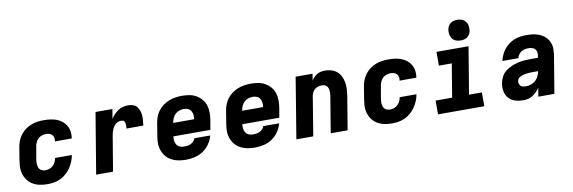

<svg xmlns="http://www.w3.org/2000/svg" viewBox="-54 -1204 4909 1646"><g transform="rotate(-10 2400.0 -381.0)"><path d="M256 8Q231 8 207 5Q183 2 161 -5.5Q139 -13 120 -25.5Q101 -38 86.5 -55.5Q72 -73 62.5 -94Q53 -115 49 -138.5Q45 -162 46.5 -186.5Q48 -211 52 -235L70 -345Q74 -373 84.5 -399.5Q95 -426 112.5 -449.5Q130 -473 154 -491Q178 -509 205 -519.5Q232 -530 259.5 -534Q287 -538 315 -538Q344 -538 372 -534.5Q400 -531 425.5 -521.5Q451 -512 472.5 -495.5Q494 -479 508 -456Q522 -433 526.5 -405Q531 -377 527 -349Q526 -347 526 -345.5Q526 -344 525 -342H380Q380 -342 380 -343Q380 -344 380 -344Q383 -359 380 -374Q377 -389 367.5 -399Q358 -409 344 -413.5Q330 -418 315 -418Q297 -418 278.5 -412Q260 -406 246 -392.5Q232 -379 224.5 -361.5Q217 -344 214 -326L195 -216Q192 -197 192.5 -179Q193 -161 200 -145Q207 -129 222.5 -120.5Q238 -112 256 -112Q273 -112 291 -118Q309 -124 323 -137Q337 -150 345 -167Q353 -184 356 -202H502Q497 -173 486 -146Q475 -119 458 -94Q441 -69 418 -48.5Q395 -28 368 -15Q341 -2 312.5 3Q284 8 256 8Z M678 0 766 -530H913L899 -446Q911 -466 927.5 -483.5Q944 -501 964 -514Q984 -527 1006.5 -532.5Q1029 -538 1051 -538Q1073 -538 1093.5 -531Q1114 -524 1127 -508Q1140 -492 1146.5 -472Q1153 -452 1154.5 -431Q1156 -410 1154 -387.5Q1152 -365 1149 -344H1002Q1003 -352 1004 -360Q1005 -368 1004.5 -376Q1004 -384 1002.5 -391.5Q1001 -399 997 -405.5Q993 -412 986 -415Q979 -418 971 -418Q958 -418 945 -414Q932 -410 921.5 -401Q911 -392 903 -380.5Q895 -369 890 -356.5Q885 -344 881.5 -331.5Q878 -319 876 -306L825 0Z M1461 8Q1437 8 1412.5 5Q1388 2 1365.5 -5.5Q1343 -13 1323.5 -25Q1304 -37 1289 -54.5Q1274 -72 1264 -93Q1254 -114 1249.5 -137.5Q1245 -161 1246.5 -186Q1248 -211 1252 -235L1270 -345Q1274 -373 1284.5 -400Q1295 -427 1313 -450.5Q1331 -474 1356 -491.5Q1381 -509 1408 -519.5Q1435 -530 1463 -534Q1491 -538 1519 -538Q1551 -538 1583 -532.5Q1615 -527 1641.5 -512Q1668 -497 1688 -474Q1708 -451 1718 -421.5Q1728 -392 1728.5 -359.5Q1729 -327 1724 -295L1709 -208H1387Q1384 -189 1386.5 -170Q1389 -151 1398.5 -136Q1408 -121 1425 -113.5Q1442 -106 1461 -106Q1476 -106 1491 -108Q1506 -110 1520 -116.5Q1534 -123 1545.5 -134.5Q1557 -146 1561 -161H1699Q1690 -123 1666.5 -89Q1643 -55 1609.5 -32.5Q1576 -10 1537.5 -1Q1499 8 1461 8ZM1406 -322H1588Q1591 -341 1589 -359.5Q1587 -378 1578 -393.5Q1569 -409 1552 -416.5Q1535 -424 1516 -424Q1497 -424 1477.5 -418Q1458 -412 1442.5 -398Q1427 -384 1418.5 -365Q1410 -346 1406 -327Z M2061 8Q2037 8 2012.5 5Q1988 2 1965.5 -5.5Q1943 -13 1923.5 -25Q1904 -37 1889 -54.5Q1874 -72 1864 -93Q1854 -114 1849.5 -137.5Q1845 -161 1846.5 -186Q1848 -211 1852 -235L1870 -345Q1874 -373 1884.5 -400Q1895 -427 1913 -450.5Q1931 -474 1956 -491.5Q1981 -509 2008 -519.5Q2035 -530 2063 -534Q2091 -538 2119 -538Q2151 -538 2183 -532.5Q2215 -527 2241.5 -512Q2268 -497 2288 -474Q2308 -451 2318 -421.5Q2328 -392 2328.5 -359.5Q2329 -327 2324 -295L2309 -208H1987Q1984 -189 1986.5 -170Q1989 -151 1998.5 -136Q2008 -121 2025 -113.5Q2042 -106 2061 -106Q2076 -106 2091 -108Q2106 -110 2120 -116.5Q2134 -123 2145.5 -134.5Q2157 -146 2161 -161H2299Q2290 -123 2266.5 -89Q2243 -55 2209.5 -32.5Q2176 -10 2137.5 -1Q2099 8 2061 8ZM2006 -322H2188Q2191 -341 2189 -359.5Q2187 -378 2178 -393.5Q2169 -409 2152 -416.5Q2135 -424 2116 -424Q2097 -424 2077.5 -418Q2058 -412 2042.5 -398Q2027 -384 2018.5 -365Q2010 -346 2006 -327Z M2421 0 2508 -530H2655L2646 -473Q2656 -488 2669 -501Q2682 -514 2698 -523Q2714 -532 2731 -535Q2748 -538 2765 -538Q2794 -538 2821 -529.5Q2848 -521 2868.5 -503.5Q2889 -486 2901 -461Q2913 -436 2918 -409Q2923 -382 2921.5 -353Q2920 -324 2916 -295L2867 0H2720L2772 -314Q2774 -326 2774.5 -338Q2775 -350 2774 -361.5Q2773 -373 2769 -384Q2765 -395 2757.5 -403Q2750 -411 2738.5 -414.5Q2727 -418 2715 -418Q2700 -418 2684 -413.5Q2668 -409 2655 -398.5Q2642 -388 2634.5 -373Q2627 -358 2624 -342L2568 0Z M3256 8Q3231 8 3207 5Q3183 2 3161 -5.5Q3139 -13 3120 -25.5Q3101 -38 3086.5 -55.5Q3072 -73 3062.5 -94Q3053 -115 3049 -138.5Q3045 -162 3046.5 -186.5Q3048 -211 3052 -235L3070 -345Q3074 -373 3084.5 -399.5Q3095 -426 3112.5 -449.5Q3130 -473 3154 -491Q3178 -509 3205 -519.5Q3232 -530 3259.5 -534Q3287 -538 3315 -538Q3344 -538 3372 -534.5Q3400 -531 3425.5 -521.5Q3451 -512 3472.5 -495.5Q3494 -479 3508 -456Q3522 -433 3526.5 -405Q3531 -377 3527 -349Q3526 -347 3526 -345.5Q3526 -344 3525 -342H3380Q3380 -342 3380 -343Q3380 -344 3380 -344Q3383 -359 3380 -374Q3377 -389 3367.5 -399Q3358 -409 3344 -413.5Q3330 -418 3315 -418Q3297 -418 3278.5 -412Q3260 -406 3246 -392.5Q3232 -379 3224.5 -361.5Q3217 -344 3214 -326L3195 -216Q3192 -197 3192.5 -179Q3193 -161 3200 -145Q3207 -129 3222.5 -120.5Q3238 -112 3256 -112Q3273 -112 3291 -118Q3309 -124 3323 -137Q3337 -150 3345 -167Q3353 -184 3356 -202H3502Q3497 -173 3486 -146Q3475 -119 3458 -94Q3441 -69 3418 -48.5Q3395 -28 3368 -15Q3341 -2 3312.5 3Q3284 8 3256 8Z M3654 0V-120H3798L3846 -410H3734V-530H4013L3945 -120H4057V0ZM3956 -590Q3935 -590 3915 -597.5Q3895 -605 3883 -621.5Q3871 -638 3867.5 -659Q3864 -680 3868 -702Q3870 -717 3878 -730.5Q3886 -744 3898.5 -753.5Q3911 -763 3926.5 -766.5Q3942 -770 3956 -770Q3978 -770 3997.5 -762.5Q4017 -755 4029.5 -738.5Q4042 -722 4045 -701Q4048 -680 4045 -658Q4042 -643 4034.5 -629.5Q4027 -616 4014 -606.5Q4001 -597 3986 -593.5Q3971 -590 3956 -590Z M4395 8Q4360 8 4326.5 -2Q4293 -12 4270.5 -36.5Q4248 -61 4241 -95.5Q4234 -130 4240 -165Q4245 -194 4259 -221.5Q4273 -249 4297 -268Q4321 -287 4349 -299Q4377 -311 4406 -318Q4435 -325 4463.5 -327Q4492 -329 4521 -329H4582L4585 -350Q4588 -366 4584.5 -381Q4581 -396 4571 -406Q4561 -416 4546 -420Q4531 -424 4515 -424Q4499 -424 4483 -420.5Q4467 -417 4453 -408Q4439 -399 4429 -385Q4419 -371 4416 -355H4277Q4283 -381 4294 -406Q4305 -431 4322.5 -453Q4340 -475 4362.5 -492Q4385 -509 4410.5 -519.5Q4436 -530 4462.5 -534Q4489 -538 4515 -538Q4538 -538 4560 -536Q4582 -534 4603 -528.5Q4624 -523 4643 -513.5Q4662 -504 4677.5 -490Q4693 -476 4704 -458Q4715 -440 4720.5 -419.5Q4726 -399 4725.5 -376.5Q4725 -354 4722 -332L4667 0H4527L4540 -77Q4540 -77 4540 -77Q4540 -77 4540 -77Q4533 -66 4531.5 -64.5Q4530 -63 4527 -58.5Q4524 -54 4520 -50Q4516 -46 4512 -42Q4508 -38 4504 -34Q4500 -30 4495.5 -26.5Q4491 -23 4486.5 -20Q4482 -17 4477.5 -14Q4473 -11 4468 -8.5Q4463 -6 4458 -3.5Q4453 -1 4447.5 0.5Q4442 2 4437 3.5Q4432 5 4426.5 5.5Q4421 6 4416 7Q4411 8 4405.5 8Q4400 8 4395 8ZM4437 -106Q4459 -106 4481.5 -113Q4504 -120 4521.5 -135.5Q4539 -151 4549 -172Q4559 -193 4563 -215V-216H4521Q4511 -216 4501 -215.5Q4491 -215 4481 -214.5Q4471 -214 4461.5 -212.5Q4452 -211 4442 -209Q4432 -207 4422.5 -203.5Q4413 -200 4403.5 -195Q4394 -190 4388 -181.5Q4382 -173 4380 -163Q4378 -151 4381.5 -139Q4385 -127 4393 -119Q4401 -111 4413 -108.5Q4425 -106 4437 -106Z"/></g></svg>

Font: Iosevka Curly HvExObl
Style: Regular
Weight: 900
Width: 7
Italic angle: -9°
Monospace: yes
Designer: Belleve Invis
Foundry: Belleve Invis
Version: Version 11.1.0; ttfautohint (v1.8.3)